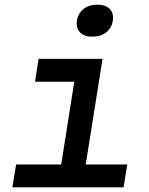

<svg xmlns="http://www.w3.org/2000/svg" viewBox="-20 -802 640 822"><path d="M33 0 49 -98H242L298 -452H130L145 -550H419L347 -98H525L509 0ZM375 -645Q340 -645 322.5 -663.5Q305 -682 309 -713Q314 -745 337.5 -763.5Q361 -782 397 -782Q432 -782 450 -763.5Q468 -745 463 -713Q458 -682 434.5 -663.5Q411 -645 375 -645Z"/></svg>

Font: JetBrains Mono NL SemiBold
Style: Italic
Weight: 600
Italic angle: -9°
Monospace: yes
Designer: Philipp Nurullin, Konstantin Bulenkov
Foundry: JetBrains
Version: Version 2.305; ttfautohint (v1.8.4.7-5d5b)